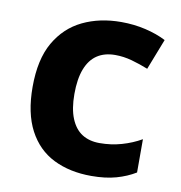

<svg xmlns="http://www.w3.org/2000/svg" viewBox="-68 -620 652 693"><g transform="rotate(10 257.5 -273.0)"><path d="M311 10Q232 10 172.5 -19.5Q113 -49 80 -111.5Q47 -174 47 -270Q47 -371 83 -433.5Q119 -496 181 -526Q243 -556 322 -556Q369 -556 411.5 -546Q454 -536 487 -519L443 -406Q413 -418 382.5 -426.5Q352 -435 321 -435Q282 -435 255 -417Q228 -399 214 -362.5Q200 -326 200 -271Q200 -217 214.5 -181.5Q229 -146 255.5 -129Q282 -112 320 -112Q362 -112 400.5 -123Q439 -134 472 -153V-31Q441 -12 402 -1Q363 10 311 10Z"/></g></svg>

Font: Noto Sans Syriac Eastern
Style: Bold
Weight: 700
Designer: Patrick Giasson and the Monotype Design Team
Foundry: Monotype Imaging Inc.
Version: Version 3.001